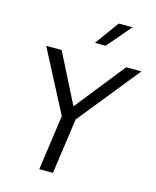

<svg xmlns="http://www.w3.org/2000/svg" viewBox="-142 -1096 967 1191"><g transform="rotate(15 341.0 -500.0)"><path d="M426.8 -846.2H357.9L469.2 -1000H558.1ZM365.2 -356 314.9 0H227.1L276.9 -354L70.8 -750H169.9L331.1 -431.2L584 -750H682.1Z"/></g></svg>

Font: Oakes Grotesk
Style: Italic
Weight: 400
Designer: Samuel Oakes
Foundry: Samuel Oakes
Version: Version 1.0 | wf-rip DC20170320